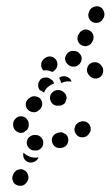

<svg xmlns="http://www.w3.org/2000/svg" viewBox="-20 -457 354 614"><path d="M21 121Q24 131 34 135Q38 137 43 137Q48 138 53 136Q58 134 61 131Q65 128 67 123L69 120Q73 110 69 101Q66 91 57 87Q52 84 47 84Q42 84 37 86Q33 87 29 91Q25 94 23 99L22 102Q17 111 21 121ZM88 61Q78 65 69 61Q60 57 56 48Q53 40 55 31Q60 36 65 39Q73 44 82 46Q85 46 88 47Q95 48 103 46L102 49Q97 58 88 61ZM109 19Q117 13 118 3Q119 -2 118 -7Q116 -12 113 -16Q110 -20 106 -22Q102 -25 97 -25Q96 -25 96 -25Q91 -26 86 -25Q81 -24 77 -21Q73 -19 70 -15Q67 -10 66 -5Q64 5 70 13Q76 22 86 24Q88 24 91 24Q101 26 109 19ZM195 4Q200 -5 198 -15Q197 -20 194 -24Q191 -28 186 -30Q182 -33 177 -34Q172 -34 167 -33L165 -32Q155 -30 149 -21Q144 -12 147 -2Q148 3 151 7Q154 11 158 13Q162 16 167 16Q172 17 177 16L180 15Q190 13 195 4ZM267 -33Q270 -37 270 -42Q271 -47 269 -52Q268 -57 264 -61Q261 -64 257 -67Q252 -69 247 -69Q242 -70 238 -68Q233 -67 229 -64Q228 -63 227 -62Q223 -59 221 -55Q219 -50 218 -45Q218 -40 219 -36Q221 -31 224 -27Q230 -19 240 -18Q251 -17 259 -23Q260 -24 261 -25Q265 -29 267 -33ZM29 -40Q22 -48 22 -58Q22 -60 22 -62Q23 -72 31 -79Q39 -86 49 -85Q54 -85 59 -82Q63 -80 66 -76Q69 -72 71 -68Q72 -63 72 -58Q72 -57 72 -56Q72 -52 70 -48Q69 -45 67 -42Q65 -41 64 -40Q60 -38 57 -34Q55 -33 52 -33Q49 -32 46 -32Q36 -33 29 -40ZM63 -129Q61 -119 66 -110Q69 -106 73 -103Q77 -100 82 -99Q86 -98 91 -98Q96 -99 100 -101Q101 -102 102 -103Q111 -108 114 -118Q117 -128 112 -137Q110 -141 106 -144Q102 -147 97 -148Q92 -150 87 -149Q82 -149 78 -146Q76 -145 75 -144Q66 -139 63 -129ZM146 -160Q139 -152 140 -142Q141 -132 148 -125Q156 -118 166 -119H169Q174 -119 179 -121Q183 -123 187 -127Q190 -131 191 -136Q193 -140 193 -145Q192 -156 184 -162Q177 -169 166 -169H163Q153 -168 146 -160ZM115 -207Q120 -209 125 -209Q130 -210 135 -208Q139 -207 143 -203Q144 -203 145 -202Q148 -200 150 -197Q152 -193 153 -190Q149 -188 145 -187Q136 -182 129 -175Q124 -169 121 -161Q120 -161 120 -161Q114 -166 107 -169Q102 -176 102 -185Q102 -194 108 -201Q111 -205 115 -207ZM169 -208Q175 -213 182 -213Q189 -214 195 -211Q200 -209 204 -205Q207 -201 209 -196Q202 -197 196 -197Q186 -196 177 -192Q176 -191 176 -191Q174 -199 170 -206Q170 -207 169 -208ZM294 -256Q289 -258 284 -258Q279 -258 275 -257Q270 -255 266 -252Q259 -245 258 -234Q258 -224 265 -216Q266 -215 266 -215Q273 -207 283 -206Q294 -205 302 -212Q305 -215 308 -220Q310 -224 310 -229Q310 -234 309 -239Q307 -244 304 -247Q303 -249 302 -250Q298 -254 294 -256ZM112 -254Q114 -264 122 -270Q124 -271 125 -272Q129 -275 134 -276Q139 -277 144 -276Q149 -275 153 -272Q157 -269 160 -265Q165 -256 163 -246Q161 -236 152 -230Q152 -230 151 -229Q150 -229 149 -228Q148 -228 147 -227Q145 -228 142 -229Q133 -233 123 -232Q121 -232 119 -231Q118 -232 118 -233Q117 -234 116 -235Q110 -244 112 -254ZM205 -293Q200 -291 197 -288Q193 -285 191 -280Q189 -276 188 -271Q188 -260 195 -253Q202 -245 212 -244Q213 -244 214 -244Q224 -243 232 -250Q240 -257 241 -267Q242 -272 240 -277Q239 -281 235 -285Q232 -289 228 -291Q223 -294 218 -294Q217 -294 215 -294Q210 -295 205 -293ZM229 -326Q233 -316 242 -312Q252 -307 261 -311Q271 -314 275 -324L277 -327Q281 -336 278 -346Q274 -356 265 -360Q255 -365 246 -361Q236 -357 232 -348L230 -345Q226 -335 229 -326ZM264 -400Q268 -390 277 -386Q286 -382 296 -385Q306 -389 310 -398L312 -401Q316 -411 312 -421Q309 -430 300 -435Q290 -439 280 -435Q271 -432 266 -423L265 -419Q260 -410 264 -400Z"/></svg>

Font: FRB American Cursive Dotted Black
Style: Bold Italic
Weight: 900
Italic angle: -25°
Version: Version 2.0;Modular Font Editor K font №1